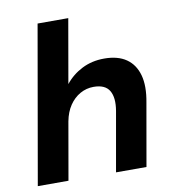

<svg xmlns="http://www.w3.org/2000/svg" viewBox="-81 -792 784 863"><g transform="rotate(-10 311.0 -360.0)"><path d="M22 0 148 -720H288L237 -428Q268 -467 313.5 -490Q359 -513 415 -513Q477 -513 515.5 -486.5Q554 -460 568 -409.5Q582 -359 568 -285L518 0H379L427 -272Q437 -331 418 -363.5Q399 -396 346 -396Q313 -396 284.5 -380Q256 -364 236 -334.5Q216 -305 208 -263L162 0Z"/></g></svg>

Font: DM Sans 17pt ExtraBold
Style: Italic
Weight: 800
Italic angle: -10°
Version: Version 4.004;gftools[0.9.30]